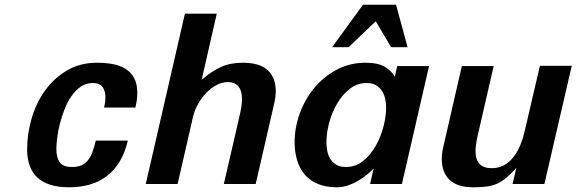

<svg xmlns="http://www.w3.org/2000/svg" viewBox="-20 -780 2444 814"><path d="M95 -147Q95 -212 114 -277.5Q133 -343 170.5 -395.5Q208 -448 263.5 -481Q319 -514 391 -514Q426 -514 457 -508.5Q488 -503 511.5 -488.5Q535 -474 548.5 -449.5Q562 -425 562 -386Q562 -371 560 -356Q558 -341 554 -324H421Q427 -347 427 -367Q427 -393 415.5 -410.5Q404 -428 373 -428Q345 -428 322.5 -412.5Q300 -397 283 -372.5Q266 -348 254 -317.5Q242 -287 234 -256Q226 -225 222.5 -196.5Q219 -168 219 -148Q219 -112 233 -92Q247 -72 286 -72Q310 -72 326 -79.5Q342 -87 353.5 -101.5Q365 -116 372.5 -137Q380 -158 386 -184H522Q499 -86 436 -36Q373 14 273 14Q95 14 95 -147Z M764 -722H899L835 -442Q876 -477 915.5 -495.5Q955 -514 1009 -514Q1081 -514 1115 -482.5Q1149 -451 1149 -394Q1149 -367 1142 -339L1064 0H929L998 -299Q1006 -336 1006 -359Q1006 -396 990.5 -414Q975 -432 946 -432Q920 -432 896 -418.5Q872 -405 852.5 -384Q833 -363 819 -337.5Q805 -312 799 -288L733 0H598Z M1229 -177Q1229 -238 1250.5 -298Q1272 -358 1311.5 -406Q1351 -454 1406.5 -484Q1462 -514 1530 -514Q1583 -514 1612 -496.5Q1641 -479 1654 -454L1664 -500H1799L1684 0H1549L1564 -65Q1551 -52 1533.5 -38Q1516 -24 1496.5 -12.5Q1477 -1 1454.5 6.5Q1432 14 1408 14Q1361 14 1327 -0.5Q1293 -15 1271.5 -40.5Q1250 -66 1239.5 -101Q1229 -136 1229 -177ZM1364 -178Q1364 -159 1367.5 -140Q1371 -121 1380.5 -106Q1390 -91 1406 -81.5Q1422 -72 1446 -72Q1488 -72 1520 -98Q1552 -124 1573.5 -162.5Q1595 -201 1606 -244.5Q1617 -288 1617 -322Q1617 -342 1613 -361Q1609 -380 1599 -395Q1589 -410 1573.5 -419Q1558 -428 1534 -428Q1494 -428 1462.5 -403Q1431 -378 1409 -340.5Q1387 -303 1375.5 -259.5Q1364 -216 1364 -178ZM1638 -580 1573 -690 1458 -580H1388L1519 -760H1659L1708 -580Z M1853 -106Q1853 -132 1860 -160L1938 -500H2073L2004 -200Q1996 -163 1996 -140Q1996 -67 2064 -67Q2096 -67 2119.5 -81Q2143 -95 2159.5 -117.5Q2176 -140 2187 -167.5Q2198 -195 2204 -222L2269 -501H2404L2288 0H2153L2169 -68Q2147 -44 2128.5 -28Q2110 -12 2090 -2.5Q2070 7 2046 10.5Q2022 14 1987 14Q1919 14 1886 -17.5Q1853 -49 1853 -106Z"/></svg>

Font: Perun
Style: Bold Italic
Weight: 700
Italic angle: -12°
Foundry: Copyright (c) Stefan Peev, Context Ltd, 2016
Version: Version 1.027